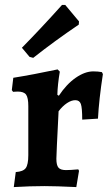

<svg xmlns="http://www.w3.org/2000/svg" viewBox="-20 -756 451 780"><path d="M95 -126V-325Q95 -359 86 -371.5Q77 -384 52 -384L33 -383L28 -390L34 -440Q115 -453 214 -474L223 -465Q214 -412 213 -371L219 -367Q250 -414 287.5 -440Q325 -466 359 -466Q378 -466 394 -463L398 -455Q382 -351 378 -274L314 -270Q314 -318 308.5 -333.5Q303 -349 286 -349Q270 -349 252 -337Q234 -325 218 -304Q209 -128 209 -111Q209 -85 217.5 -75Q226 -65 248 -65Q265 -65 298 -68L301 -62L290 4Q206 0 161 0Q103 0 36 4L44 -57Q74 -59 84.5 -73Q95 -87 95 -126ZM100 -525 69 -562Q145 -639 232 -736H245L301 -669L300 -656Q201 -589 115 -521Z"/></svg>

Font: Alegreya
Style: Bold
Weight: 700
Designer: Juan Pablo del Peral
Foundry: Huerta Tipografica
Version: Version 2.008; ttfautohint (v1.8)